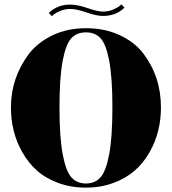

<svg xmlns="http://www.w3.org/2000/svg" viewBox="-20 -848 786 878"><path d="M82 -152Q30 -243 30 -357Q30 -491 111 -600Q151 -653 219 -686Q287 -719 373 -719Q459 -719 527 -687.5Q595 -656 635 -604Q716 -497 716 -357Q716 -243 664 -152Q607 -51 500 -12Q442 10 373 10Q304 10 246 -11.5Q188 -33 148.5 -68.5Q109 -104 82 -152ZM306 -37.5Q331 -9 373 -9Q415 -9 440 -37.5Q465 -66 479.5 -143.5Q494 -221 494 -357Q494 -493 479.5 -569.5Q465 -646 440 -673Q415 -700 373 -700Q331 -700 306 -673Q281 -646 266.5 -569.5Q252 -493 252 -357Q252 -221 266.5 -143.5Q281 -66 306 -37.5ZM450 -775Q423 -775 376 -791Q329 -807 303 -807Q277 -807 256.5 -798.5Q236 -790 226 -782L217 -774L203 -789Q243 -827 300 -827Q335 -827 380.5 -811Q426 -795 450.5 -795Q475 -795 495.5 -803.5Q516 -812 526 -820L535 -828L549 -813Q511 -775 450 -775Z"/></svg>

Font: Elsie Black
Style: Regular
Weight: 900
Designer: Alejandro Inler
Foundry: Alejandro Inler
Version: 1.002